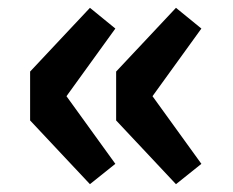

<svg xmlns="http://www.w3.org/2000/svg" viewBox="-20 -534 597 491"><path d="M210 -63 57 -226V-351L210 -514L275 -461L150 -288L275 -115ZM430 -63 277 -226V-351L430 -514L495 -461L370 -288L495 -115Z"/></svg>

Font: Noto Sans SC Black
Style: Regular
Weight: 900
Designer: Ryoko NISHIZUKA  (kana, bopomofo & ideographs); Paul D. Hunt (Latin, Greek & Cyrillic); Sandoll Communications , Soo-you
Foundry: Adobe
Version: Version 2.004-H2;hotconv 1.0.118;makeotfexe 2.5.65603